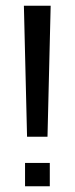

<svg xmlns="http://www.w3.org/2000/svg" viewBox="-20 -647 260 667"><path d="M63 -627H156L145 -172H74ZM153 -81V0H67V-81Z"/></svg>

Font: Blinker
Style: Regular
Weight: 400
Designer: Juergen Huber
Foundry: supertype
Version: Version 1.017;hotconv 1.0.117;makeotfexe 2.5.65602